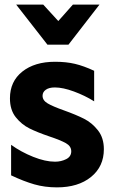

<svg xmlns="http://www.w3.org/2000/svg" viewBox="-20 -799 500 830"><path d="M218 -100Q176 -100 123.5 -121Q71 -142 28 -173V-41Q83 -15 128.5 -2Q174 11 226 11Q318 11 373.5 -34Q429 -79 429 -154Q429 -203 403.5 -235.5Q378 -268 343.5 -285.5Q309 -303 256 -322Q208 -339 186 -352Q164 -365 164 -385Q164 -401 178 -411Q192 -421 217 -421Q252 -421 299.5 -403.5Q347 -386 387 -361V-493Q342 -514 304 -523Q266 -532 218 -532Q130 -532 76.5 -489.5Q23 -447 23 -374Q23 -324 48 -292.5Q73 -261 107 -244Q141 -227 194 -209Q242 -193 265 -180Q288 -167 288 -145Q288 -122 266 -111Q244 -100 218 -100ZM295 -779 232 -708 167 -779H50L185 -606H276L410 -779Z"/></svg>

Font: Geom
Style: Bold
Weight: 700
Version: Version 1.102